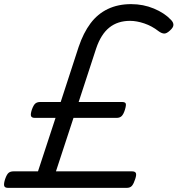

<svg xmlns="http://www.w3.org/2000/svg" viewBox="-55 -910 860 930"><path d="M-16 0Q-33 0 -35 -11Q-37 -22 -30 -43Q-22 -66 -13 -73Q-4 -80 10 -80H129L214 -339H114Q99 -339 95.5 -347.5Q92 -356 99 -378Q107 -401 116 -408.5Q125 -416 140 -416H239L326 -683Q349 -751 383.5 -797Q418 -843 467.5 -866.5Q517 -890 580 -890Q639 -890 690.5 -868.5Q742 -847 773 -814Q785 -802 785 -789.5Q785 -777 768 -762Q752 -747 740 -747.5Q728 -748 713 -759Q681 -784 644 -796.5Q607 -809 575 -809Q515 -809 474.5 -776.5Q434 -744 411 -676L326 -416H536Q551 -416 554 -408.5Q557 -401 550 -378Q543 -356 534 -347.5Q525 -339 510 -339H301L216 -80H585Q599 -80 603 -72Q607 -64 600 -43Q593 -21 584.5 -10.5Q576 0 559 0Z"/></svg>

Font: Playwrite DK Loopet
Style: Regular
Weight: 400
Designer: Veronika Burian, José Scaglione
Foundry: TypeTogether
Version: Version 1.002